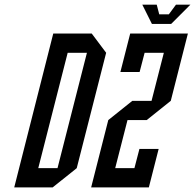

<svg xmlns="http://www.w3.org/2000/svg" viewBox="-20 -812 845 832"><path d="M41.7 0 210.8 -666.7H377.5L440 -583.3L312.5 -83.3L208.3 0ZM145.8 -83.3H229.2L356.7 -583.3H273.3ZM562.5 -83.3 584.2 -166.7H667.5L625 0H375L449.2 -291.7L553.3 -375H636.7L690 -583.3H606.7L585 -500H501.7L544.2 -666.7H794.2L720 -375L615.8 -291.7H532.5L479.2 -83.3ZM638.3 -708.3 596.7 -791.7H659.2L670 -750H711.7L742.5 -791.7H805L721.7 -708.3Z"/></svg>

Font: Yulong
Style: Italic
Weight: 400
Italic angle: -14.25°
Designer: GGBotNet
Foundry: f0n7.com
Version: 1.00